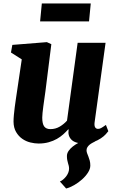

<svg xmlns="http://www.w3.org/2000/svg" viewBox="-20 -808 665 1094"><path d="M321.3 226.1Q330.6 222.7 339.8 214.8Q349.1 207 356.7 197.3Q364.3 187.5 368.9 176Q373.5 164.6 373.5 153.3Q373.5 143.6 371.6 136.2Q369.6 128.9 367.4 121.3Q365.2 113.8 363.3 104.2Q361.3 94.7 361.3 81.1Q361.3 65.9 370.6 52.2Q379.9 38.6 394.3 27.1Q408.7 15.6 426.3 6.3Q443.8 -2.9 460.4 -9.8Q477.1 -16.6 491 -20.3Q504.9 -23.9 512.2 -24.9L522.5 -2.4Q515.1 1.5 506.3 6.1Q497.6 10.7 490.2 16.8Q482.9 22.9 478 30.8Q473.1 38.6 473.1 48.3Q473.1 57.1 476.6 65.9Q480 74.7 483.9 84.7Q487.8 94.7 491.2 106.9Q494.6 119.1 494.6 135.3Q494.6 154.8 481.2 175.5Q467.8 196.3 447.3 214.6Q426.8 232.9 402.6 246.8Q378.4 260.7 356.9 266.1ZM57.1 -114.7Q57.1 -131.8 59.1 -153.1Q61 -174.3 64 -197.5Q66.9 -220.7 70.6 -244.6Q74.2 -268.6 77.6 -291.5L104 -469.7L42.5 -508.8L50.3 -552.2L247.1 -567.9L272.5 -556.2L238.8 -287.6Q235.8 -266.1 232.7 -244.1Q229.5 -222.2 226.8 -201.9Q224.1 -181.6 222.4 -165Q220.7 -148.4 220.7 -137.7Q220.7 -102.5 231.9 -87.4Q243.2 -72.3 267.1 -72.3Q296.4 -72.3 320.6 -86.7Q344.7 -101.1 361.8 -120.6L422.4 -564H581.5L519 -110.8Q516.6 -91.8 522 -82.8Q527.3 -73.7 538.6 -73.7Q543 -73.7 546.9 -74.7Q550.8 -75.7 555.7 -78.1Q560.5 -80.6 567.1 -85Q573.7 -89.4 583.5 -96.2L597.2 -60.5Q593.3 -54.7 582.5 -43Q571.8 -31.2 554.2 -19.5Q536.6 -7.8 513.2 1Q489.7 9.8 460.4 9.8Q408.2 9.8 386.7 -12.5Q365.2 -34.7 371.1 -69.8L369.1 -71.3Q356.4 -57.1 340.6 -42.7Q324.7 -28.3 304.2 -16.6Q283.7 -4.9 257.8 2.4Q231.9 9.8 199.7 9.8Q177.7 9.8 152.8 3.7Q127.9 -2.4 106.9 -17.1Q85.9 -31.7 71.8 -55.7Q57.6 -79.6 57.1 -114.7ZM218.3 -788.1H497.1L487.3 -686H208.5Z"/></svg>

Font: Merriweather UltraBold
Style: Italic
Weight: 900
Italic angle: -7°
Designer: Eben Sorkin ( eben@eyebytes.com )
Foundry: Eben Sorkin ( eben@eyebytes.com )
Version: Version 1.52; ttfautohint (v1.4.1)